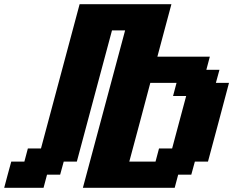

<svg xmlns="http://www.w3.org/2000/svg" viewBox="-20 -895 1111 915"><path d="M375 0H812.5L829.1 -62.5H891.6L908.7 -125H971.2Q988.3 -187.5 1021.5 -312.5Q1054.7 -437.5 1071.3 -500H1008.8L1025.9 -562.5H963.4L980 -625H730Q741.2 -667 763.4 -750.2Q785.6 -833.5 796.9 -875H359.4L175.3 -187.5H112.8L96.2 -125H33.7Q27.8 -104 16.6 -62.5Q5.4 -21 0 0H187.5L204.1 -62.5H266.6L283.7 -125H346.2Q374 -229.5 429.9 -437.7Q485.8 -646 513.7 -750H576.2ZM721.2 -125H596.2Q613.3 -187.5 646.5 -312.5Q679.7 -437.5 696.3 -500H821.3L804.7 -437.5H867.2Q856 -396 833.7 -312.5Q811.5 -229 800.3 -187.5H737.8Z"/></svg>

Font: Faithful 32x
Style: SemiboldOblique
Weight: 400
Foundry: Faithful Resource Pack
Version: Version 1.0; January 27, 2023